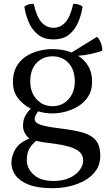

<svg xmlns="http://www.w3.org/2000/svg" viewBox="-20 -763 562 1009"><path d="M256 -167Q238 -167 219 -169.5Q200 -172 180 -178Q170 -163 166 -154Q162 -145 162 -139Q162 -130 169 -121Q176 -112 206 -103.5Q236 -95 304 -87Q371 -79 416 -66Q461 -53 484 -25Q507 3 507 55Q507 100 485 132Q463 164 426 185Q389 206 345 216Q301 226 256 226Q180 226 132.5 208Q85 190 62.5 159.5Q40 129 40 94Q40 58 60 22.5Q80 -13 134 -35Q101 -64 101 -101Q101 -134 113.5 -155.5Q126 -177 142 -192Q102 -212 75 -246.5Q48 -281 48 -333Q48 -381 67 -414Q86 -447 117 -467Q148 -487 184.5 -496Q221 -505 256 -505Q280 -505 306 -501Q332 -497 356 -487L489 -569Q497 -565 504 -551Q511 -537 515 -521.5Q519 -506 517 -496Q490 -487 457 -479.5Q424 -472 390 -470Q422 -451 443 -417Q464 -383 464 -333Q464 -289 444.5 -257.5Q425 -226 393 -206Q361 -186 325 -176.5Q289 -167 256 -167ZM256 -205Q307 -205 340 -241.5Q373 -278 373 -335Q373 -397 340 -432Q307 -467 256 -467Q205 -467 172 -432Q139 -397 139 -335Q139 -278 172 -241.5Q205 -205 256 -205ZM271 -7Q253 -10 225.5 -13Q198 -16 170 -23Q146 -3 133.5 19.5Q121 42 121 80Q121 122 157 155Q193 188 261 188Q310 188 345 172Q380 156 398.5 131Q417 106 417 81Q417 51 396.5 34Q376 17 342.5 7.5Q309 -2 271 -7ZM261 -556Q210 -556 178.5 -582Q147 -608 130.5 -647.5Q114 -687 108 -728Q115 -734 126.5 -738.5Q138 -743 157 -743Q173 -673 199 -645Q225 -617 261 -617Q297 -617 323 -645Q349 -673 365 -743Q384 -743 395.5 -738.5Q407 -734 414 -728Q408 -687 391.5 -647.5Q375 -608 344 -582Q313 -556 261 -556Z"/></svg>

Font: Alike
Style: Regular
Weight: 400
Designer: Sveta Sebyakina
Foundry: Cyreal (www.cyreal.org)
Version: Version 1.301; ttfautohint (v1.8.4.7-5d5b)